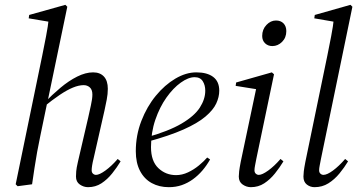

<svg xmlns="http://www.w3.org/2000/svg" viewBox="-20 -764 1497 796"><path d="M53 8 45 0 155 -533Q163 -574 171 -614Q179 -654 183 -694L200 -671L99 -688L101 -702L251 -744L259 -736L177 -342L175 -335L147 -200Q140 -167 134 -134Q128 -101 123 -67.5Q118 -34 113 0ZM345 12Q327 12 311 1Q295 -10 295 -32Q295 -41 296 -54Q297 -67 303 -93L346 -278Q351 -301 357 -328Q363 -355 363 -372Q363 -392 352.5 -401.5Q342 -411 327 -411Q307 -411 282.5 -401Q258 -391 227.5 -370.5Q197 -350 159 -319V-338H164Q196 -371 230.5 -400Q265 -429 300 -446.5Q335 -464 366 -464Q395 -464 411 -446.5Q427 -429 427 -396Q427 -374 422.5 -351Q418 -328 413 -305L368 -107Q364 -91 362 -78.5Q360 -66 360 -58Q360 -49 365.5 -44Q371 -39 378 -39Q392 -39 417 -57Q442 -75 468 -105L480 -95Q465 -70 445 -45Q425 -20 400.5 -4Q376 12 345 12Z M680 12Q640 12 609 -5Q578 -22 560.5 -55.5Q543 -89 543 -137Q543 -203 566 -262.5Q589 -322 626 -367Q663 -412 707 -438Q751 -464 794 -464Q839 -464 864 -445Q889 -426 889 -388Q889 -362 876.5 -335Q864 -308 831.5 -280.5Q799 -253 740.5 -227Q682 -201 590 -176L586 -194Q679 -220 732.5 -251.5Q786 -283 808.5 -318Q831 -353 831 -388Q831 -411 820.5 -427.5Q810 -444 787 -444Q761 -444 729.5 -421.5Q698 -399 670 -359.5Q642 -320 624 -267.5Q606 -215 606 -154Q606 -96 636.5 -67Q667 -38 710 -38Q735 -38 759.5 -49.5Q784 -61 804.5 -78Q825 -95 839 -111L851 -103Q837 -78 819 -57Q801 -36 779.5 -20.5Q758 -5 733.5 3.5Q709 12 680 12Z M970 -32Q970 -41 971.5 -54Q973 -67 978 -93L1043 -401L1057 -392L957 -408L959 -422L1107 -464L1116 -456L1043 -107Q1040 -91 1037.5 -78.5Q1035 -66 1035 -58Q1035 -49 1040.5 -44Q1046 -39 1053 -39Q1067 -39 1092 -57Q1117 -75 1143 -105L1155 -95Q1140 -70 1120 -45Q1100 -20 1075.5 -4Q1051 12 1020 12Q1002 12 986 1Q970 -10 970 -32ZM1109 -573Q1091 -573 1079 -584.5Q1067 -596 1067 -615Q1067 -642 1084.5 -660.5Q1102 -679 1124 -679Q1144 -679 1155.5 -667Q1167 -655 1167 -635Q1167 -608 1149.5 -590.5Q1132 -573 1109 -573Z M1284 12Q1266 12 1252 1Q1238 -10 1238 -32Q1238 -41 1239.5 -54Q1241 -67 1246 -93L1337 -533Q1345 -574 1353 -614Q1361 -654 1365 -694L1382 -671L1283 -688L1285 -702L1433 -744L1441 -736L1311 -107Q1308 -91 1305.5 -78.5Q1303 -66 1303 -58Q1303 -49 1308.5 -44Q1314 -39 1321 -39Q1336 -39 1360.5 -57Q1385 -75 1411 -105L1423 -95Q1408 -70 1387.5 -45Q1367 -20 1341.5 -4Q1316 12 1284 12Z"/></svg>

Font: Source Serif 4 60pt
Style: Italic
Weight: 400
Italic angle: -12°
Version: Version 4.004;hotconv 1.0.116;makeotfexe 2.5.65601